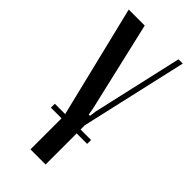

<svg xmlns="http://www.w3.org/2000/svg" viewBox="-217 -542 764 764"><g transform="rotate(45 165.5 -160.0)"><path d="M216 -46V175H131V-15L14 -495H104L192 -116L197 -87H204L208 -116L294 -495H318ZM71 -22H275V0H71Z"/></g></svg>

Font: Moniqa SemBd Heading
Style: Regular
Weight: 600
Designer: Rajesh Rajput
Foundry: Rajesh Rajput
Version: Version 1.000